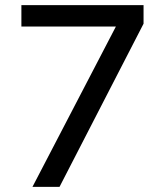

<svg xmlns="http://www.w3.org/2000/svg" viewBox="-20 -725 640 745"><path d="M106 0 451 -663 452 -622H63V-705H537V-633L211 0Z"/></svg>

Font: Nunito Sans 12pt ExtraLight 10pt Medium
Style: Regular
Weight: 500
Version: Version 3.101;gftools[0.9.27]